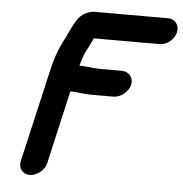

<svg xmlns="http://www.w3.org/2000/svg" viewBox="-51 -724 755 790"><g transform="rotate(5 327.0 -329.0)"><path d="M168 -37 237 -340H245C266 -340 284 -335 304 -335C312 -334 320 -334 328 -334H416C445 -334 477 -360 484 -389C491 -418 470 -443 441 -443H353C346 -443 340 -443 334 -444C315 -444 291 -449 271 -449H265C269 -460 271 -469 274 -478C279 -498 290 -515 298 -532L307 -550C309 -555 312 -560 314 -566H587C616 -566 646 -591 653 -620C660 -649 641 -675 612 -675H309C298 -675 286 -672 273 -666C238 -650 226 -614 207 -577L199 -559C177 -521 159 -473 148 -424L59 -37C52 -8 71 17 100 17C129 17 161 -8 168 -37Z"/></g></svg>

Font: Electronic
Style: ExHvIt
Weight: 900
Version: Version 1.011